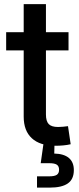

<svg xmlns="http://www.w3.org/2000/svg" viewBox="-20 -689 377 914"><path d="M306.2 -535.6V-449.2H9.3V-535.6ZM92.8 -669.4H198.7V-144Q198.7 -112.3 211.9 -98.4Q225.1 -84.5 256.3 -84.5Q266.1 -84.5 279.8 -85.7Q293.5 -86.9 303.7 -88.4L316.4 -2.4Q300.3 1.5 281.2 3.2Q262.2 4.9 244.6 4.9Q170.4 4.9 131.6 -30.8Q92.8 -66.4 92.8 -133.8ZM156.2 204.1V150.4H214.8Q239.7 150.4 250.5 143.1Q261.2 135.7 261.2 119.1Q261.2 102.1 250.5 95Q239.7 87.9 214.8 87.9H173.8L189.5 -22.9H239.3V0L238.3 42Q284.2 43 307.9 63Q331.5 83 331.5 120.6Q331.5 164.1 303 184.1Q274.4 204.1 217.3 204.1Z"/></svg>

Font: Inter 20pt Medium
Style: Regular
Weight: 500
Version: Version 4.001;git-66647c0bb